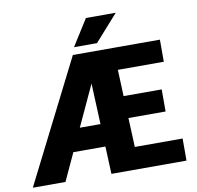

<svg xmlns="http://www.w3.org/2000/svg" viewBox="-95 -1005 1130 1103"><g transform="rotate(-10 470.0 -453.5)"><path d="M904.3 -128.9V0H466.3L459.5 -160.6H272.5L198.2 0H7.8L366.7 -710.9H874.5V-582H606.4L612.8 -427.7H835V-298.8H618.2L625.5 -128.9ZM333.5 -292.5H454.1L443.8 -530.8ZM380.9 -753.9 477.5 -907.2H651.4L515.1 -753.9Z"/></g></svg>

Font: Vazirmatn FD Black
Style: Regular
Weight: 900
Designer: Saber Rastikerdar
Foundry: Saber Rastikerdar
Version: Version 33.003